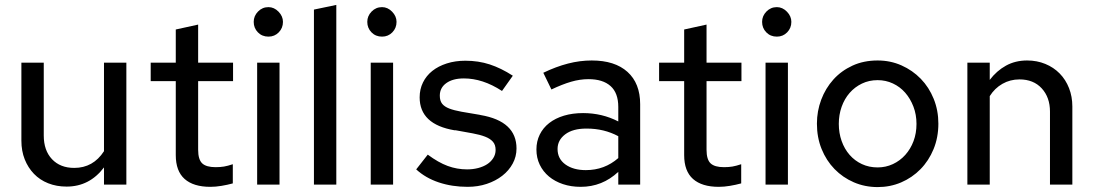

<svg xmlns="http://www.w3.org/2000/svg" viewBox="-20 -751 4449 781"><path d="M158 -496V-200Q158 -139 191.5 -103.5Q225 -68 282 -68Q359 -68 403 -136V-496H494V0H403V-70Q344 8 251 8Q210 8 176 -5.5Q142 -19 118 -44Q94 -69 80.5 -103Q67 -137 67 -179V-496Z M695 -120V-421H593V-496H695V-631Q718 -636 740.5 -641Q763 -646 786 -651V-496H928V-421H786V-142Q786 -102 802.5 -86.5Q819 -71 857 -71Q876 -71 891 -73.5Q906 -76 927 -83V-5Q905 1 881 5Q857 9 836 9Q767 9 731 -23Q695 -55 695 -120Z M1072 -602Q1046 -602 1029 -619.5Q1012 -637 1012 -662Q1012 -686 1029.5 -704Q1047 -722 1072 -722Q1095 -722 1113 -703.5Q1131 -685 1131 -662Q1131 -637 1114 -619.5Q1097 -602 1072 -602ZM1117 -496V0H1026V-496Z M1348 -731V0H1257V-712Z M1534 -602Q1508 -602 1491 -619.5Q1474 -637 1474 -662Q1474 -686 1491.5 -704Q1509 -722 1534 -722Q1557 -722 1575 -703.5Q1593 -685 1593 -662Q1593 -637 1576 -619.5Q1559 -602 1534 -602ZM1579 -496V0H1488V-496Z M1673 -62Q1685 -77 1696.5 -92Q1708 -107 1720 -122Q1763 -90 1801 -76Q1839 -62 1880 -62Q1904 -62 1925 -67.5Q1946 -73 1961.5 -83Q1977 -93 1986.5 -108Q1996 -123 1996 -141Q1996 -162 1985 -174.5Q1974 -187 1953.5 -195Q1933 -203 1903 -208.5Q1873 -214 1834 -221H1829Q1687 -245 1687 -355Q1687 -388 1700.5 -415.5Q1714 -443 1738.5 -462.5Q1763 -482 1797.5 -493Q1832 -504 1873 -504Q1926 -504 1972 -489Q2018 -474 2066 -443Q2055 -427 2044 -412Q2033 -397 2022 -381Q1982 -407 1943.5 -419.5Q1905 -432 1867 -432Q1822 -432 1795.5 -413Q1769 -394 1769 -362Q1769 -341 1778.5 -329Q1788 -317 1807.5 -309.5Q1827 -302 1857.5 -296.5Q1888 -291 1931 -284L1935 -283Q2081 -258 2081 -147Q2081 -114 2065.5 -85.5Q2050 -57 2023 -36Q1996 -15 1960 -3Q1924 9 1882 9Q1819 9 1765 -9Q1711 -27 1673 -62Z M2342 9Q2303 9 2270 -2Q2237 -13 2213 -33Q2189 -53 2175.5 -81Q2162 -109 2162 -143Q2162 -176 2175.5 -203.5Q2189 -231 2214 -250.5Q2239 -270 2274 -280.5Q2309 -291 2352 -291Q2429 -291 2495 -257V-316Q2495 -373 2463.5 -401Q2432 -429 2374 -429Q2339 -429 2303 -418.5Q2267 -408 2223 -387Q2215 -404 2206.5 -421Q2198 -438 2190 -455Q2242 -480 2290.5 -492.5Q2339 -505 2387 -505Q2481 -505 2532.5 -458.5Q2584 -412 2584 -327V0H2495V-52Q2430 9 2342 9ZM2248 -145Q2248 -105 2280 -82Q2312 -59 2363 -59Q2439 -59 2495 -108V-197Q2437 -228 2367 -228H2365Q2310 -228 2279 -204.5Q2248 -181 2248 -145Z M2763 -120V-421H2661V-496H2763V-631Q2786 -636 2808.5 -641Q2831 -646 2854 -651V-496H2996V-421H2854V-142Q2854 -102 2870.5 -86.5Q2887 -71 2925 -71Q2944 -71 2959 -73.5Q2974 -76 2995 -83V-5Q2973 1 2949 5Q2925 9 2904 9Q2835 9 2799 -23Q2763 -55 2763 -120Z M3140 -602Q3114 -602 3097 -619.5Q3080 -637 3080 -662Q3080 -686 3097.5 -704Q3115 -722 3140 -722Q3163 -722 3181 -703.5Q3199 -685 3199 -662Q3199 -637 3182 -619.5Q3165 -602 3140 -602ZM3185 -496V0H3094V-496Z M3303 -248Q3303 -299 3320.5 -345.5Q3338 -392 3370 -427.5Q3402 -463 3447.5 -484Q3493 -505 3550 -505Q3602 -505 3647 -485Q3692 -465 3725.5 -430.5Q3759 -396 3778 -349Q3797 -302 3797 -248Q3797 -192 3777.5 -144.5Q3758 -97 3724 -62.5Q3690 -28 3645.5 -9Q3601 10 3550 10Q3498 10 3453 -9.5Q3408 -29 3374.5 -63.5Q3341 -98 3322 -145Q3303 -192 3303 -248ZM3550 -70Q3583 -70 3612 -83.5Q3641 -97 3662.5 -121Q3684 -145 3696 -177Q3708 -209 3708 -247Q3708 -285 3695.5 -317.5Q3683 -350 3662 -374Q3641 -398 3612 -411.5Q3583 -425 3550 -425Q3515 -425 3486 -411Q3457 -397 3436 -373Q3415 -349 3403.5 -316.5Q3392 -284 3392 -247Q3392 -210 3403.5 -177.5Q3415 -145 3436 -121Q3457 -97 3486 -83.5Q3515 -70 3550 -70Z M3915 0V-496H4006V-426Q4034 -463 4072 -484Q4110 -505 4158 -505Q4198 -505 4232 -491Q4266 -477 4290.5 -452Q4315 -427 4328.5 -392.5Q4342 -358 4342 -318V0H4251V-297Q4251 -355 4217.5 -391.5Q4184 -428 4127 -428Q4089 -428 4057.5 -410Q4026 -392 4006 -360V0Z"/></svg>

Font: Rosa Sans
Style: Regular
Weight: 400
Designer: Pentagram / MCKL
Foundry: Pentagram / MCKL
Version: Version 1.005;September 16, 2019;FontCreator 11.5.0.2425 64-